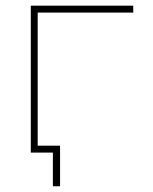

<svg xmlns="http://www.w3.org/2000/svg" viewBox="-20 -564 540 679"><path d="M167 94.7V-24.4H88.9V-543.9H451.2V-519.5H113.3V-48.8H192.4V94.7Z"/></svg>

Font: Mgen+ 1mn thin
Style: Regular
Weight: 100
Designer: [Source Han Sans]
Ryoko NISHIZUKA  (kana & ideographs); Paul D. Hunt (Latin, Greek & Cyrillic); Wenlong ZHANG  (bopomofo
Version: Version 1.059.20150602